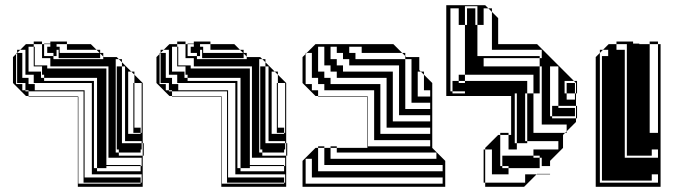

<svg xmlns="http://www.w3.org/2000/svg" viewBox="-20 -720 2596 740"><path d="M238 -528V-550H198V-540H210V-528ZM206 -528H198V-516H364L352 -528H210V-516H206ZM450 -180V-176H462V-208H450V-204H430V-228H450V-208H462V-240H450V-228H430V-252H450V-240H462V-272H450V-252H430V-276H450V-272H462V-304H450V-300H430V-324H450V-304H462V-336H450V-324H430V-348H450V-336H462V-368H450V-348H430V-372H450V-368H462V-400H450V-396H430V-420H450V-400H462V-432H450V-420H430V-444H450V-432H462V-464H450V-480L438 -492H426V-132H438V-120H530V0H280V-348H90V-350H80L30 -400V-500L42 -512V-516H46V-528H58L46 -516H66V-496H78V-528H58L80 -550H110V-540H114V-528H142V-550H110V-560H142V-550H150V-504H186V-492H378V-502L366 -514V-496H206V-516H198V-504H186V-516H162V-540H174V-550H150V-552H174V-560H238V-550H330L352 -528H366V-516H378V-502L380 -500H430L438 -492H450V-480L486 -444H498V-432L530 -400V-168H534V-120H530V-168H526V-176H450V-168H526V-144H522V-132H438V-144H430V-180ZM450 -444H430V-464H450ZM398 -432V-464H162V-456H390V-432ZM398 -400V-432H390V-400ZM398 -368V-400H390V-368ZM498 -396H494V-400H498ZM398 -336V-368H390V-336ZM398 -304V-336H390V-304ZM398 -272V-304H390V-272ZM398 -240V-272H390V-240ZM398 -208V-240H390V-208ZM498 -252H494V-276H498V-272H526V-304H498V-300H494V-324H498V-304H526V-336H498V-324H494V-348H498V-336H526V-368H498V-348H494V-372H498V-368H526V-400H498V-432L486 -444H474V-204H522V-208H494V-228H522V-208H526V-240H498V-228H494V-252H498V-240H526V-272H498ZM398 -176V-208H390V-176ZM398 -144V-176H390V-144ZM398 -144H390V-112H398ZM526 -80V-112H390V-84H522V-80ZM390 -72H354V-420H150V-432H142V-464H110V-468H162V-464H174V-496H114V-492H110V-516H114V-496H142V-528H114V-516H110V-540H90V-444H138V-420H150V-408H342V-72H354V-60H522V-80H390ZM306 -60H302V-84H306V-80H334V-112H306V-108H302V-132H306V-112H334V-144H306V-132H302V-156H306V-144H334V-176H306V-156H302V-180H306V-176H334V-208H306V-204H302V-228H306V-208H334V-240H306V-228H302V-252H306V-240H334V-272H306V-252H302V-276H306V-272H334V-304H306V-300H302V-324H306V-304H334V-336H306V-324H302V-348H306V-336H334V-368H306V-348H302V-368H90V-372H78V-396H114V-372H306V-368H334V-400H90V-396H78V-400H46V-420H90V-400H110V-432H66V-420H46V-444H66V-432H78V-464H66V-444H46V-468H66V-464H78V-496H66V-492H46V-516L42 -512V-396H66V-372H78V-368H90V-350H280V-348H282V-12H522V-16H302V-36H522V-16H526V-48H306V-36H302V-60H306V-48H334V-80H306ZM66 -468H46V-492H66ZM114 -492V-468H110V-492ZM450 -372H430V-396H450ZM498 -372H494V-396H498ZM498 -276H494V-300H498ZM306 -276H302V-300H306ZM450 -276H430V-300H450ZM306 -180H302V-204H306ZM450 -180H430V-204H450ZM306 -84H302V-108H306Z M791 -528V-550H751V-540H763V-528ZM759 -528H751V-516H917L905 -528H763V-516H759ZM1003 -180V-176H1015V-208H1003V-204H983V-228H1003V-208H1015V-240H1003V-228H983V-252H1003V-240H1015V-272H1003V-252H983V-276H1003V-272H1015V-304H1003V-300H983V-324H1003V-304H1015V-336H1003V-324H983V-348H1003V-336H1015V-368H1003V-348H983V-372H1003V-368H1015V-400H1003V-396H983V-420H1003V-400H1015V-432H1003V-420H983V-444H1003V-432H1015V-464H1003V-480L991 -492H979V-132H991V-120H1083V0H833V-348H643V-350H633L583 -400V-500L595 -512V-516H599V-528H611L599 -516H619V-496H631V-528H611L633 -550H663V-540H667V-528H695V-550H663V-560H695V-550H703V-504H739V-492H931V-502L919 -514V-496H759V-516H751V-504H739V-516H715V-540H727V-550H703V-552H727V-560H791V-550H883L905 -528H919V-516H931V-502L933 -500H983L991 -492H1003V-480L1039 -444H1051V-432L1083 -400V-168H1087V-120H1083V-168H1079V-176H1003V-168H1079V-144H1075V-132H991V-144H983V-180ZM1003 -444H983V-464H1003ZM951 -432V-464H715V-456H943V-432ZM951 -400V-432H943V-400ZM951 -368V-400H943V-368ZM1051 -396H1047V-400H1051ZM951 -336V-368H943V-336ZM951 -304V-336H943V-304ZM951 -272V-304H943V-272ZM951 -240V-272H943V-240ZM951 -208V-240H943V-208ZM1051 -252H1047V-276H1051V-272H1079V-304H1051V-300H1047V-324H1051V-304H1079V-336H1051V-324H1047V-348H1051V-336H1079V-368H1051V-348H1047V-372H1051V-368H1079V-400H1051V-432L1039 -444H1027V-204H1075V-208H1047V-228H1075V-208H1079V-240H1051V-228H1047V-252H1051V-240H1079V-272H1051ZM951 -176V-208H943V-176ZM951 -144V-176H943V-144ZM951 -144H943V-112H951ZM1079 -80V-112H943V-84H1075V-80ZM943 -72H907V-420H703V-432H695V-464H663V-468H715V-464H727V-496H667V-492H663V-516H667V-496H695V-528H667V-516H663V-540H643V-444H691V-420H703V-408H895V-72H907V-60H1075V-80H943ZM859 -60H855V-84H859V-80H887V-112H859V-108H855V-132H859V-112H887V-144H859V-132H855V-156H859V-144H887V-176H859V-156H855V-180H859V-176H887V-208H859V-204H855V-228H859V-208H887V-240H859V-228H855V-252H859V-240H887V-272H859V-252H855V-276H859V-272H887V-304H859V-300H855V-324H859V-304H887V-336H859V-324H855V-348H859V-336H887V-368H859V-348H855V-368H643V-372H631V-396H667V-372H859V-368H887V-400H643V-396H631V-400H599V-420H643V-400H663V-432H619V-420H599V-444H619V-432H631V-464H619V-444H599V-468H619V-464H631V-496H619V-492H599V-516L595 -512V-396H619V-372H631V-368H643V-350H833V-348H835V-12H1075V-16H855V-36H1075V-16H1079V-48H859V-36H855V-60H859V-48H887V-80H859ZM619 -468H599V-492H619ZM667 -492V-468H663V-492ZM1003 -372H983V-396H1003ZM1051 -372H1047V-396H1051ZM1051 -276H1047V-300H1051ZM859 -276H855V-300H859ZM1003 -276H983V-300H1003ZM859 -180H855V-204H859ZM1003 -180H983V-204H1003ZM859 -84H855V-108H859Z M1350 -516V-492H1542V-504L1530 -516H1374V-540H1326V-516ZM1638 -348V-372H1614V-432L1602 -444H1590V-348ZM1638 -300V-324H1566V-492H1542V-300ZM1638 -252V-276H1518V-468H1326V-492H1302V-516H1278V-540H1254V-492H1278V-468H1302V-444H1494V-252ZM1638 -204V-228H1470V-420H1278V-444H1254V-468H1230V-540H1206V-444H1230V-420H1254V-396H1446V-204ZM1638 -156V-180H1422V-372H1230V-396H1206V-420H1182V-516H1162L1196 -550H1496L1530 -516H1542V-504L1546 -500H1596V-450L1602 -444H1614V-432L1646 -400V-150L1696 -100V0H1146V-100L1196 -150H1206V-156H1230V-150H1206V-60H1686V-84H1230V-150H1254V-156H1278V-150H1254V-108H1662V-132H1278V-150H1396V-348H1206V-350H1196L1146 -400V-500L1158 -512V-516H1162L1158 -512V-396H1182V-372H1206V-350H1396V-348H1398V-156ZM1686 -12V-36H1182V-108H1158V-12Z M1820 -504H2060V-496H2068V-528H1876V-674L1862 -688H1844V-624H1820V-648H1780V-688H1812V-648H1820V-696H1772V-624H1780V-648H1812V-624H1820ZM2068 -432V-464H2060V-496H1844V-464H2060V-432ZM2068 -400V-432H2060V-400ZM1724 -408H1748V-400H1724ZM2196 -272H2108V-304H2196ZM2012 -312V-360H2004V-312ZM2108 -312H2132V-304H2108ZM2012 -168H1972V-216H2004V-176H2012ZM2068 -368V-400H2060V-368ZM1876 -80V-112H1850V-80ZM1876 -80H1850V-48H1876ZM2012 -216V-264H1972V-312H2004V-264H2012V-312H1972V-360H1964V-168H1972V-144H1940V-200H1950V-350H1700V-700H1850L1862 -688H1876V-674L1900 -650V-550H2050L2192 -408H2204V-360H2200V-400L2192 -408H2156V-360H2164V-336H2196V-360H2164V-400H2196V-360H2200V-312H2204V-264H2200V-312H2132V-464H2100V-272H2108V-264H2200V-250L2164 -214V-208H2158L2164 -214V-240H2068V-368H2060V-360H2036V-432H1772V-624H1748V-688H1716V-368H1724V-360H1772V-368H1724V-400H1772V-408H1748V-432H1772V-408H2012V-360H2036V-208H2158L2150 -200V-150L2100 -100V-80H2068V-112H2060V-120H2036V-144H2132V-176H2012V-216H1972V-264H2004V-216ZM2100 -48H2048L2050 -50H2100ZM1850 0V-16H1844V-144H1850V-112H1876V-144H1850V-150L1900 -200H1908V-208H1940V-200H1908V-80H1916V-72H1940V-48H1850V-16H2004V-48H2036V-72H1940V-80H1916V-120H2036V-112H2060V-72H2036V-48H2048L2000 0Z M2492 -24H2300V-504H2324V-528H2304L2326 -550H2356V-528H2388V-112H2516V-144H2492V-120H2396V-550H2356V-560H2420V-552H2444V-550H2484V-208H2516V-550H2484V-560H2516V-550H2526V0H2276V-500L2292 -516V-528H2304L2292 -516V-16H2516V-48H2492Z"/></svg>

Font: Rubik Broken Fax
Style: Regular
Weight: 400
Designer: Hubert and Fischer, NaN
Foundry: Hubert and Fischer, NaN
Version: Version 2.201